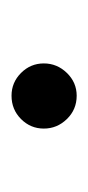

<svg xmlns="http://www.w3.org/2000/svg" viewBox="70 -489 153 333"><g transform="rotate(90 146.5 -322.5)"><path d="M90 -322Q90 -345 106.5 -362Q123 -379 146 -379Q170 -379 186.5 -362Q203 -345 203 -322Q203 -299 186.5 -282.5Q170 -266 146 -266Q123 -266 106.5 -282.5Q90 -299 90 -322Z"/></g></svg>

Font: Snippet
Style: Regular
Weight: 400
Designer: Gesine Todt
Foundry: Gesine Todt
Version: Version 1.000